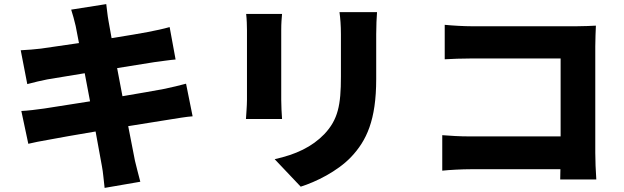

<svg xmlns="http://www.w3.org/2000/svg" viewBox="-20 -845 3040 936"><path d="M84 -304 118 -144C141 -150 179 -157 224 -165C265 -173 351 -188 446 -204L477 -34C483 -4 485 32 490 71L664 41C655 6 645 -31 638 -61L605 -230L805 -262C843 -268 889 -276 919 -278L887 -437C858 -429 816 -419 777 -411C735 -403 660 -390 577 -376L551 -513L732 -542C764 -546 810 -553 836 -555L807 -713C779 -705 734 -695 701 -689C669 -683 601 -671 524 -659L509 -743C504 -768 501 -805 498 -825L327 -798C335 -773 342 -748 349 -718L365 -635L179 -608C148 -604 116 -602 81 -600L113 -435C150 -445 177 -451 211 -458L393 -488L419 -351L196 -316C162 -311 112 -305 84 -304Z M1818 -786H1635C1639 -756 1642 -722 1642 -678C1642 -630 1642 -528 1642 -471C1642 -333 1628 -262 1561 -191C1501 -129 1423 -92 1319 -69L1446 65C1519 42 1624 -9 1691 -79C1767 -159 1814 -259 1814 -460C1814 -516 1814 -620 1814 -678C1814 -722 1816 -756 1818 -786ZM1355 -777H1180C1183 -752 1184 -717 1184 -698C1184 -646 1184 -424 1184 -359C1184 -328 1180 -285 1179 -265H1355C1353 -291 1351 -333 1351 -358C1351 -422 1351 -646 1351 -698C1351 -734 1353 -752 1355 -777Z M2136 -186V-13C2172 -17 2235 -20 2273 -20H2712L2711 30H2887C2884 -9 2882 -66 2882 -100V-619C2882 -652 2884 -696 2885 -720C2870 -719 2822 -717 2790 -717H2280C2244 -717 2188 -720 2148 -724V-556C2179 -558 2235 -560 2280 -560H2713V-180H2268C2221 -180 2175 -183 2136 -186Z"/></svg>

Font: Noto Sans CJK TC Black
Style: Regular
Weight: 900
Designer: Ryoko NISHIZUKA 西塚涼子 (kana, bopomofo & ideographs); Paul D. Hunt (Latin, Greek & Cyrillic); Sandoll Communications 산돌커뮤니
Foundry: Adobe
Version: Version 2.004;hotconv 1.0.118;makeotfexe 2.5.65603